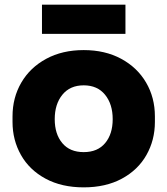

<svg xmlns="http://www.w3.org/2000/svg" viewBox="-20 -788 722 828"><path d="M34 -262V-286Q34 -367 72 -432Q110 -497 179.5 -534.5Q249 -572 341 -572Q433 -572 502.5 -534.5Q572 -497 610 -432Q648 -367 648 -286V-262Q648 -184 611.5 -119.5Q575 -55 505.5 -17.5Q436 20 341 20Q246 20 176.5 -17.5Q107 -55 70.5 -119.5Q34 -184 34 -262ZM466 -274Q466 -339 433 -379.5Q400 -420 341 -420Q282 -420 249 -379.5Q216 -339 216 -274Q216 -210 248.5 -171Q281 -132 341 -132Q401 -132 433.5 -171Q466 -210 466 -274ZM161 -768H521V-642H161Z"/></svg>

Font: Sora-SIA ExtraBold
Style: Regular
Weight: 800
Designer: Jonathan Barnbrook, Julián Moncada
Foundry: Barnbrook Fonts
Version: Version 2.000